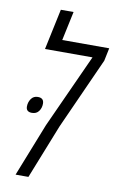

<svg xmlns="http://www.w3.org/2000/svg" viewBox="-87 -814 537 863"><g transform="rotate(10 181.5 -382.5)"><path d="M47.4 0 143.1 -242.2 296.4 -579.1H79.6L119.1 -765.1H177.2L148.9 -632.3H363.3L351.1 -573.7L204.1 -247.1L106 0ZM71.3 -286.1Q44.4 -286.1 44.4 -310.5Q44.4 -330.1 55.2 -345.7Q65.9 -361.3 85.9 -361.3Q113.3 -361.3 113.3 -335.4Q113.3 -315.4 102.5 -300.8Q91.8 -286.1 71.3 -286.1Z"/></g></svg>

Font: Open Sans Condensed Light
Style: Italic
Weight: 300
Width: 3
Italic angle: -12°
Designer: Monotype Design Team
Foundry: Monotype Imaging Inc.
Version: Version 3.000; ttfautohint (v1.8.4)